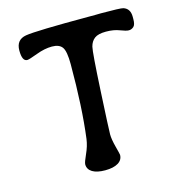

<svg xmlns="http://www.w3.org/2000/svg" viewBox="-104 -776 788 864"><g transform="rotate(-15 290.5 -344.0)"><path d="M578.6 -625Q578.6 -598.6 568.6 -590.1Q558.6 -581.5 546.9 -581.5Q546.4 -581.5 545.9 -581.5Q534.2 -581.5 507.8 -591.8Q481 -602.5 444.6 -602.5Q408.2 -602.5 391.4 -589.8Q374.5 -577.1 368.4 -553Q362.3 -528.8 352.8 -351.3Q343.3 -173.8 343.3 -151.1Q343.3 -128.4 353 -91.3Q362.8 -54.2 362.8 -50.8Q362.8 -26.9 341.1 -13.7Q319.3 -0.5 280.8 -0.5Q242.2 -0.5 221.2 -13.4Q200.2 -26.4 200.2 -49.3Q200.2 -59.6 215.6 -93Q231 -126.5 235.4 -158.7Q253.9 -301.8 253.9 -502Q253.9 -562 240.2 -581.3Q226.6 -600.6 192.4 -600.6Q158.2 -600.6 118.7 -585.7Q79.1 -570.8 70.3 -570.8Q46.4 -570.8 46.4 -621.1Q46.4 -671.4 93.3 -679.4Q140.1 -687.5 388.7 -687.5H417L444.8 -688Q535.6 -688 547.9 -684.1Q578.6 -674.3 578.6 -636.2Z"/></g></svg>

Font: Averia Gruesa Libre
Style: Regular
Weight: 500
Italic angle: -1.70001°
Version: Version 1.001